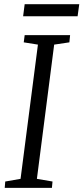

<svg xmlns="http://www.w3.org/2000/svg" viewBox="-20 -914 406 934"><path d="M3 0 5.5 -31 80 -44 164.5 -697 95.5 -708 100 -743H321L317.5 -708L243.5 -697L159.5 -44L235.5 -31L232.5 0ZM100 -893.5H365.5L357.5 -835H92.5Z"/></svg>

Font: Merriweather 48pt Light
Style: Italic
Weight: 300
Italic angle: -7.8°
Version: Version 2.101